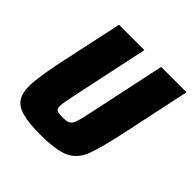

<svg xmlns="http://www.w3.org/2000/svg" viewBox="-180 -841 1002 1002"><g transform="rotate(45 320.5 -340.0)"><path d="M37 -132Q37 -184 62 -311L143 -688H330L241 -269Q224 -190 224 -170Q224 -150 235 -144Q246 -138 276 -138Q308 -138 321 -145.5Q334 -153 342.5 -177Q351 -201 365 -269L454 -688H641L561 -311Q529 -161 505 -101.5Q481 -42 428 -17Q375 8 256 8Q170 8 123 -5.5Q76 -19 56.5 -49Q37 -79 37 -132Z"/></g></svg>

Font: Saira Semi Condensed ExtraBold
Style: Italic
Weight: 800
Width: 4
Italic angle: -12°
Designer: Hector Gatti with collaboration of the Omnibus-Type team
Foundry: Omnibus-Type
Version: Version 1.001; ttfautohint (v1.8)